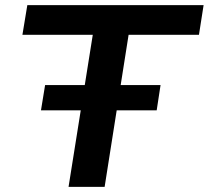

<svg xmlns="http://www.w3.org/2000/svg" viewBox="-20 -725 810 745"><path d="M246 0 340 -590H67L86 -705H770L752 -590H479L386 0ZM139 -297 155 -395H603L588 -297Z"/></svg>

Font: Nunito Sans 10pt SemiExpanded
Style: Bold Italic
Weight: 700
Width: 6
Italic angle: -9°
Designer: Vernon Adams
Foundry: Vernon Adams
Version: Version 3.101;gftools[0.9.27]